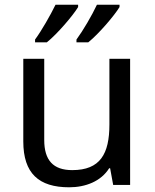

<svg xmlns="http://www.w3.org/2000/svg" viewBox="-20 -786 658 816"><path d="M488 -756V-766H392C371 -721 333 -656 305 -618V-606H355C400 -642 467 -721 488 -756ZM312 -756V-766H216C194 -721 157 -656 129 -618V-606H179C224 -642 291 -721 312 -756ZM533 -536H445V-257C445 -132 406 -63 287 -63C206 -63 168 -105 168 -191V-536H79V-185C79 -49 145 10 274 10C343 10 409 -15 444 -71H448L461 0H533Z"/></svg>

Font: Noto Sans Gurmukhi UI
Style: Regular
Weight: 400
Designer: Jelle Bosma - Monotype Design Team
Foundry: Monotype Imaging Inc.
Version: Version 2.004